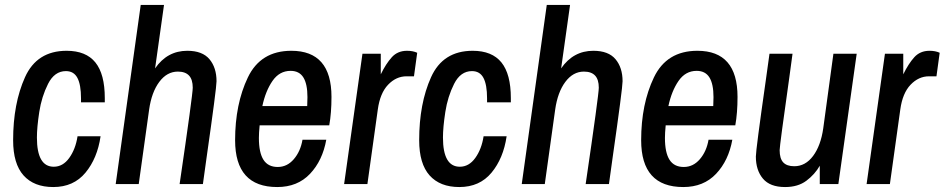

<svg xmlns="http://www.w3.org/2000/svg" viewBox="-20 -743 3813 775"><path d="M33 -177Q33 -325 81 -431.5Q129 -538 249 -538Q327 -538 365 -491Q403 -444 403 -347V-330H307V-346Q307 -401 292.5 -428.5Q278 -456 246 -456Q200 -456 174 -404.5Q148 -353 138.5 -291Q129 -229 129 -188Q129 -70 197 -70Q234 -70 259.5 -105.5Q285 -141 293 -193H386Q373 -104 325 -46Q277 12 195 12Q117 12 75 -35Q33 -82 33 -177Z M548 -723H642L606 -467Q655 -538 736 -538Q797 -538 825.5 -504Q854 -470 854 -415Q854 -388 814 -108L799 0H705Q758 -361 758 -389Q758 -422 743 -438Q728 -454 698 -454Q654 -454 623 -412.5Q592 -371 582 -301L540 0H447Z M929 -177Q929 -323 980.5 -430.5Q1032 -538 1156 -538Q1318 -538 1318 -352Q1318 -287 1309 -237H1028Q1025 -206 1025 -186Q1025 -127 1043.5 -98Q1062 -69 1101 -69Q1139 -69 1166 -100.5Q1193 -132 1201 -179H1297Q1282 -95 1231.5 -41.5Q1181 12 1099 12Q929 12 929 -177ZM1220 -315 1221 -351Q1221 -404 1204.5 -430.5Q1188 -457 1153 -457Q1108 -457 1080 -416.5Q1052 -376 1039 -315Z M1443 -526H1517V-443Q1538 -486 1561.5 -512Q1585 -538 1623 -538Q1647 -538 1664 -530L1651 -435H1621Q1579 -435 1546.5 -401Q1514 -367 1505 -301L1463 0H1369Z M1672 -177Q1672 -325 1720 -431.5Q1768 -538 1888 -538Q1966 -538 2004 -491Q2042 -444 2042 -347V-330H1946V-346Q1946 -401 1931.5 -428.5Q1917 -456 1885 -456Q1839 -456 1813 -404.5Q1787 -353 1777.5 -291Q1768 -229 1768 -188Q1768 -70 1836 -70Q1873 -70 1898.5 -105.5Q1924 -141 1932 -193H2025Q2012 -104 1964 -46Q1916 12 1834 12Q1756 12 1714 -35Q1672 -82 1672 -177Z M2187 -723H2281L2245 -467Q2294 -538 2375 -538Q2436 -538 2464.5 -504Q2493 -470 2493 -415Q2493 -388 2453 -108L2438 0H2344Q2397 -361 2397 -389Q2397 -422 2382 -438Q2367 -454 2337 -454Q2293 -454 2262 -412.5Q2231 -371 2221 -301L2179 0H2086Z M2568 -177Q2568 -323 2619.5 -430.5Q2671 -538 2795 -538Q2957 -538 2957 -352Q2957 -287 2948 -237H2667Q2664 -206 2664 -186Q2664 -127 2682.5 -98Q2701 -69 2740 -69Q2778 -69 2805 -100.5Q2832 -132 2840 -179H2936Q2921 -95 2870.5 -41.5Q2820 12 2738 12Q2568 12 2568 -177ZM2859 -315 2860 -351Q2860 -404 2843.5 -430.5Q2827 -457 2792 -457Q2747 -457 2719 -416.5Q2691 -376 2678 -315Z M3031 -111Q3031 -138 3071 -418L3086 -526H3179L3166 -430Q3127 -155 3127 -137Q3127 -103 3141.5 -87.5Q3156 -72 3186 -72Q3231 -72 3262 -113.5Q3293 -155 3303 -225L3344 -526H3438L3364 0H3289V-74Q3269 -39 3235 -13.5Q3201 12 3149 12Q3088 12 3059.5 -22Q3031 -56 3031 -111Z M3552 -526H3626V-443Q3647 -486 3670.5 -512Q3694 -538 3732 -538Q3756 -538 3773 -530L3760 -435H3730Q3688 -435 3655.5 -401Q3623 -367 3614 -301L3572 0H3478Z"/></svg>

Font: Archivo Narrow Medium
Style: Italic
Weight: 500
Italic angle: -8°
Designer: Hector Gatti
Foundry: Omnibus-Type
Version: Version 2.001